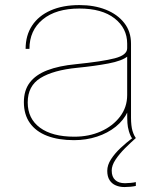

<svg xmlns="http://www.w3.org/2000/svg" viewBox="-20 -558 636 776"><path d="M279 8.5Q216 8.5 170.5 -9Q125 -26.5 100.8 -60.8Q76.5 -95 76.5 -145Q76.5 -193 100.5 -224.5Q124.5 -256 171.2 -274Q218 -292 286 -298.5Q394.5 -309.5 444.2 -322.5Q494 -335.5 494 -363Q494 -367.5 494 -372.2Q494 -377 494 -381.5Q494 -444 443 -483.8Q392 -523.5 301 -523.5Q206.5 -523.5 152.8 -479.5Q99 -435.5 99 -360.5H83.5Q83.5 -415 109.8 -454.8Q136 -494.5 185 -516Q234 -537.5 301 -537.5Q361 -537.5 408 -518.8Q455 -500 482.2 -465.2Q509.5 -430.5 509.5 -381.5Q509.5 -371.5 509.5 -361Q509.5 -350.5 509.5 -340.5V-82Q509.5 -66.5 511 -52.8Q512.5 -39 515.5 -29Q519.5 -16.5 523.2 -9.5Q527 -2.5 529 0H513.5Q511.5 -1.5 508 -8.8Q504.5 -16 501 -27.5Q496 -44.5 495 -61Q494 -77.5 494 -110L496 -106.5Q480 -72 447.8 -46Q415.5 -20 372 -5.8Q328.5 8.5 279 8.5ZM280.5 -5.5Q339.5 -5.5 387.8 -27Q436 -48.5 465 -86.5Q494 -124.5 494 -174V-336L496 -330.5Q473.5 -312 418.5 -301.5Q363.5 -291 292 -284Q195.5 -274.5 143.8 -242.8Q92 -211 92 -144Q92 -78.5 141.5 -42Q191 -5.5 280.5 -5.5ZM529 178V193.5Q520 195.5 507.2 196.8Q494.5 198 483 198Q463.5 198 447.8 191.2Q432 184.5 422.8 170Q413.5 155.5 413.5 132.5Q413.5 109 428.8 85.5Q444 62 467.5 40Q491 18 515 0H529Q508 18.5 485.2 41.2Q462.5 64 447 87.2Q431.5 110.5 431.5 131.5Q431.5 156.5 445.5 169.5Q459.5 182.5 485 182.5Q495.5 182.5 508 181.2Q520.5 180 529 178Z"/></svg>

Font: Epilogue Thin
Style: Regular
Weight: 250
Designer: Tyler Finck
Foundry: Etcetera Type Co
Version: Version 2.111